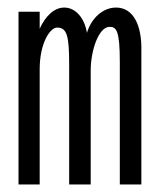

<svg xmlns="http://www.w3.org/2000/svg" viewBox="-20 -488 415 508"><path d="M29 0H85V-305C85 -373 112 -415 131 -415C157 -415 163 -394 163 -318V0H220V-302C220 -354 241 -417 270 -417C288 -417 297 -407 297 -324V0H354V-351C356 -421 333 -468 287 -468C253 -468 222 -441 210 -401C204 -440 180 -468 150 -468C123 -468 100 -445 85 -412V-457H29Z"/></svg>

Font: Inconsolata Condensed Thin
Style: Regular
Weight: 100
Width: 3
Monospace: yes
Designer: Raph Levien, Cyreal, Brenton Simpson
Foundry: Raph Levien, Cyreal, Google
Version: Version 3.100